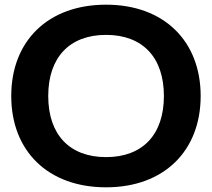

<svg xmlns="http://www.w3.org/2000/svg" viewBox="-20 -785 905 820"><path d="M433 15C681 15 837 -141 837 -375C837 -609 681 -765 433 -765C184 -765 28 -609 28 -375C28 -141 184 15 433 15ZM433 -114C277 -114 186 -210 186 -375C186 -540 277 -636 433 -636C589 -636 680 -540 680 -375C680 -210 589 -114 433 -114Z"/></svg>

Font: Bounded Med
Style: Regular
Weight: 500
Designer: Vlad Churkin
Version: Version 3.0